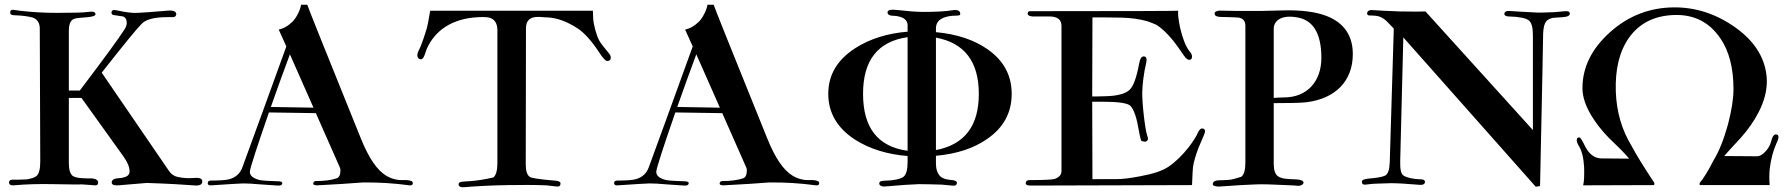

<svg xmlns="http://www.w3.org/2000/svg" viewBox="-20 -778 7500 806"><path d="M829 -17C829 -28 818 -33 796 -31C772 -29 749 -30 727 -35C711 -38 698 -47 689 -61L407 -473C503 -595 558 -662 572 -675C589 -696 626 -706 682 -706H708C715 -707 719 -711 720 -718C720 -730 708 -736 680 -733C621 -728 581 -725 558 -724C541 -723 521 -725 498 -729C475 -734 463 -736 460 -736C452 -736 448 -732 448 -725C448 -720 451 -716 456 -715L496 -709C507 -705 512 -696 512 -682C512 -672 508 -662 501 -652C478 -616 416 -531 315 -398H269V-650C269 -672 274 -687 284 -695C289 -699 299 -702 314 -703L349 -706C370 -708 381 -712 381 -719C380 -728 370 -731 350 -728C330 -725 286 -724 217 -724C165 -724 114 -727 63 -733L36 -737C27 -737 23 -734 23 -727C22 -718 28 -714 40 -714C75 -713 101 -709 118 -704C137 -697 147 -681 147 -658L149 -100C149 -69 144 -48 133 -39C124 -32 110 -28 93 -25C69 -24 49 -23 33 -24C23 -23 18 -20 18 -13C17 -4 25 1 37 0C91 -5 146 -6 201 -5C267 -4 308 -3 323 -4C344 -3 362 -1 377 0C387 1 392 -3 392 -12C392 -21 384 -27 367 -29C353 -29 339 -29 325 -30C307 -31 294 -34 286 -39C275 -47 269 -65 269 -93V-367H322L497 -123C515 -98 524 -77 524 -58C524 -41 509 -32 478 -30C459 -29 449 -23 449 -12C449 -3 457 1 477 0L596 -10C686 -7 756 -3 806 1C822 0 830 -6 829 -17Z M1707 -18C1699 -21 1688 -23 1673 -22C1648 -21 1624 -27 1602 -40C1563 -63 1527 -116 1494 -199C1344 -570 1269 -757 1270 -758H1244C1241 -741 1234 -725 1224 -708C1220 -701 1215 -695 1210 -689C1191 -670 1171 -658 1150 -654L1182 -583C1108 -379 1047 -210 998 -77C989 -51 971 -34 944 -26C930 -22 904 -20 865 -20C856 -20 852 -16 852 -9C852 -2 857 1 868 0C944 -5 988 -8 1000 -8C1017 -8 1042 -7 1073 -4L1146 1C1157 2 1164 -1 1165 -8C1166 -14 1160 -17 1146 -17C1107 -18 1082 -20 1071 -22C1042 -29 1028 -41 1029 -58C1031 -76 1058 -159 1109 -306L1306 -303L1408 -72C1409 -69 1409 -65 1409 -61C1409 -43 1403 -32 1392 -29C1371 -22 1342 -18 1307 -18C1299 -18 1295 -14 1295 -7C1295 -2 1301 0 1312 0C1389 -4 1453 -8 1502 -12C1567 -13 1633 -9 1699 0C1708 1 1713 -2 1713 -9C1713 -13 1711 -16 1707 -18ZM1117 -329C1142 -399 1168 -473 1197 -550L1296 -326Z M2529 -522C2539 -522 2544 -527 2544 -537C2544 -542 2541 -549 2534 -557C2519 -576 2509 -587 2506 -592C2492 -609 2481 -638 2473 -678C2470 -694 2469 -712 2469 -733H1786C1779 -692 1774 -667 1772 -660C1757 -611 1746 -582 1741 -573C1735 -562 1732 -553 1732 -546C1732 -537 1736 -531 1745 -529C1752 -528 1757 -533 1762 -546L1772 -574C1805 -647 1874 -701 1990 -706C2012 -707 2028 -706 2037 -703C2058 -696 2068 -678 2068 -651V-93C2068 -62 2062 -42 2051 -33C2016 -25 1985 -20 1958 -18C1926 -15 1906 -18 1905 -5C1905 4 1913 9 1926 8C1985 3 2048 0 2115 -1C2170 -2 2222 -2 2273 0L2317 5C2328 6 2333 2 2333 -8C2333 -15 2324 -19 2307 -20C2247 -25 2213 -30 2205 -35C2193 -42 2187 -60 2187 -88L2188 -662C2189 -692 2205 -707 2238 -707C2243 -707 2250 -707 2258 -706C2269 -705 2275 -705 2278 -705C2319 -703 2362 -687 2406 -658C2434 -639 2464 -606 2496 -557C2511 -534 2522 -522 2529 -522Z M3413 -18C3405 -21 3394 -23 3379 -22C3354 -21 3330 -27 3308 -40C3269 -63 3233 -116 3200 -199C3050 -570 2975 -757 2976 -758H2950C2947 -741 2940 -725 2930 -708C2926 -701 2921 -695 2916 -689C2897 -670 2877 -658 2856 -654L2888 -583C2814 -379 2753 -210 2704 -77C2695 -51 2677 -34 2650 -26C2636 -22 2610 -20 2571 -20C2562 -20 2558 -16 2558 -9C2558 -2 2563 1 2574 0C2650 -5 2694 -8 2706 -8C2723 -8 2748 -7 2779 -4L2852 1C2863 2 2870 -1 2871 -8C2872 -14 2866 -17 2852 -17C2813 -18 2788 -20 2777 -22C2748 -29 2734 -41 2735 -58C2737 -76 2764 -159 2815 -306L3012 -303L3114 -72C3115 -69 3115 -65 3115 -61C3115 -43 3109 -32 3098 -29C3077 -22 3048 -18 3013 -18C3005 -18 3001 -14 3001 -7C3001 -2 3007 0 3018 0C3095 -4 3159 -8 3208 -12C3273 -13 3339 -9 3405 0C3414 1 3419 -2 3419 -9C3419 -13 3417 -16 3413 -18ZM2823 -329C2848 -399 2874 -473 2903 -550L3002 -326Z M4227 -384C4227 -463 4192 -526 4123 -573C4066 -612 3995 -635 3909 -643V-658C3909 -697 3942 -708 3979 -712C3987 -712 3995 -712 4003 -713C4009 -714 4012 -716 4011 -721C4010 -733 4000 -738 3979 -735C3948 -730 3907 -728 3856 -728C3827 -728 3791 -731 3747 -736C3720 -739 3706 -736 3706 -727C3705 -718 3712 -713 3725 -712C3738 -712 3751 -710 3763 -706C3781 -699 3790 -688 3790 -672V-645C3705 -638 3631 -615 3569 -575C3494 -526 3457 -463 3457 -384C3457 -305 3494 -241 3569 -192C3630 -153 3704 -130 3790 -123V-96C3790 -65 3784 -45 3773 -36C3760 -26 3731 -20 3687 -19C3676 -18 3671 -15 3671 -8C3671 0 3679 5 3692 5C3759 -1 3808 -4 3838 -5C3863 -5 3894 -4 3933 -3L3977 1C3990 3 3997 -1 3997 -11C3997 -18 3987 -22 3968 -23C3949 -25 3935 -30 3927 -38C3915 -51 3909 -68 3909 -91V-124C3996 -132 4067 -155 4123 -194C4192 -241 4227 -304 4227 -384ZM4089 -384C4089 -249 4029 -171 3909 -148V-620C4029 -598 4089 -519 4089 -384ZM3603 -384C3603 -525 3665 -604 3790 -622V-145C3665 -162 3603 -242 3603 -384Z M5034 -211C5041 -226 5040 -235 5031 -238C5022 -241 5015 -235 5008 -220C5002 -205 4989 -185 4970 -160C4944 -127 4916 -99 4885 -78C4860 -61 4821 -48 4766 -38C4725 -30 4691 -26 4666 -26C4589 -26 4555 -26 4566 -25L4565 -351H4609C4675 -351 4714 -345 4725 -334C4740 -319 4752 -284 4761 -229C4766 -201 4770 -187 4772 -186C4780 -184 4785 -183 4787 -183C4800 -186 4802 -195 4795 -212C4792 -221 4787 -247 4782 -290C4777 -333 4775 -366 4775 -389C4776 -426 4781 -469 4792 -516C4795 -531 4793 -539 4784 -541C4773 -543 4766 -533 4762 -511C4751 -452 4738 -416 4722 -401C4704 -384 4670 -375 4619 -374C4590 -373 4572 -373 4565 -373L4566 -705C4600 -705 4641 -705 4688 -704C4727 -703 4763 -698 4796 -689C4810 -684 4823 -679 4834 -674C4857 -660 4881 -637 4906 -606C4918 -591 4932 -571 4949 -546C4960 -530 4969 -524 4978 -528C4982 -530 4984 -534 4984 -540C4984 -547 4981 -555 4974 -562C4958 -582 4945 -615 4934 -661C4927 -696 4924 -720 4926 -733C4927 -732 4720 -731 4306 -731C4298 -732 4294 -728 4294 -721C4294 -714 4301 -710 4314 -709C4314 -709 4337 -709 4384 -709C4419 -709 4436 -696 4436 -669V-60C4436 -45 4427 -34 4408 -27C4399 -24 4364 -22 4303 -22C4292 -22 4286 -18 4286 -9C4286 -2 4293 1 4307 1L4984 -1C4986 -45 4987 -70 4988 -76C4991 -98 4999 -125 5011 -157L5034 -211Z M5659 -551C5659 -616 5633 -665 5580 -696C5543 -718 5490 -731 5421 -734C5405 -735 5382 -735 5353 -734C5314 -733 5287 -732 5273 -732C5186 -732 5135 -732 5121 -733C5093 -735 5079 -731 5079 -722C5078 -713 5086 -708 5101 -707C5150 -706 5176 -705 5181 -704C5199 -700 5208 -689 5208 -670V-95C5208 -64 5202 -44 5191 -36C5170 -29 5152 -24 5139 -23C5120 -22 5105 -21 5094 -21C5079 -20 5072 -15 5071 -5C5071 3 5086 6 5101 5C5168 0 5219 -3 5255 -4C5278 -5 5319 -4 5378 -1C5405 0 5422 1 5429 2C5440 3 5452 -4 5452 -11C5452 -19 5442 -24 5421 -25C5394 -26 5361 -26 5345 -38C5333 -46 5327 -64 5327 -91V-345C5397 -345 5443 -346 5466 -349C5583 -364 5659 -435 5659 -551ZM5527 -535C5527 -436 5467 -369 5370 -369C5354 -369 5340 -368 5327 -367V-656C5327 -692 5359 -715 5419 -706C5491 -697 5527 -640 5527 -535Z M6570 -722C6569 -729 6563 -732 6550 -731L6506 -727C6477 -726 6454 -725 6438 -725C6381 -728 6340 -730 6316 -732C6303 -733 6295 -728 6295 -719C6296 -713 6301 -710 6312 -709C6357 -708 6385 -702 6397 -693C6409 -684 6415 -664 6415 -631V-232L5964 -730C5950 -729 5914 -729 5856 -730C5800 -732 5765 -734 5752 -735C5731 -738 5720 -734 5719 -722C5719 -717 5722 -714 5727 -713C5736 -713 5744 -713 5752 -712C5772 -711 5791 -701 5808 -682L5831 -658L5814 -96C5813 -66 5807 -48 5795 -41C5783 -35 5759 -31 5723 -28C5706 -26 5697 -22 5697 -16C5697 -6 5702 -2 5713 -3C5734 -6 5749 -7 5757 -7C5785 -8 5806 -9 5819 -9C5843 -9 5884 -7 5941 -2C5954 -1 5962 -6 5962 -15C5961 -22 5956 -25 5946 -25C5911 -26 5886 -32 5872 -41C5861 -48 5857 -68 5858 -103L5871 -621L6427 6L6445 3C6454 -412 6458 -625 6458 -638C6459 -655 6461 -668 6465 -678C6470 -691 6481 -699 6498 -703L6540 -706C6561 -707 6571 -713 6570 -722Z M7439 -213C7428 -217 7420 -206 7414 -181C7411 -169 7404 -157 7394 -145C7381 -130 7368 -122 7355 -122L7218 -123L7242 -150L7289 -201C7320 -236 7344 -271 7362 -306C7387 -354 7398 -399 7397 -442C7394 -527 7351 -601 7266 -662C7186 -719 7099 -748 7006 -747C6905 -746 6816 -712 6739 -643C6662 -574 6623 -496 6623 -408C6623 -372 6636 -333 6661 -292C6679 -262 6703 -231 6733 -200C6766 -168 6800 -136 6819 -112L6701 -113C6674 -114 6652 -130 6635 -162C6623 -187 6615 -200 6611 -201C6603 -202 6599 -198 6599 -189C6599 -183 6602 -175 6608 -165C6621 -144 6628 -114 6630 -76C6631 -41 6630 -16 6626 0L6924 -1L6925 -10C6878 -81 6846 -133 6829 -166C6788 -233 6766 -309 6763 -394C6760 -487 6778 -562 6818 -619C6861 -680 6924 -712 7007 -715C7090 -718 7155 -686 7202 -617C7239 -563 7257 -492 7257 -404C7257 -363 7249 -314 7234 -256C7217 -194 7197 -144 7174 -106C7150 -59 7130 -27 7115 -10V-1H7409C7407 -24 7407 -46 7409 -68C7414 -109 7423 -144 7436 -173C7443 -187 7446 -197 7446 -203C7446 -208 7444 -212 7439 -213Z"/></svg>

Font: GFS Fleischman
Style: Regular
Weight: 400
Designer: George Matthiopoulos
Foundry: George Matthiopoulos
Version: Version 1.0